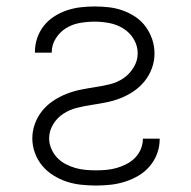

<svg xmlns="http://www.w3.org/2000/svg" viewBox="-20 -562 590 594"><path d="M277 12Q254 12 231 9.5Q208 7 186.5 0Q165 -7 145 -19.5Q125 -32 110.5 -49.5Q96 -67 88 -89Q80 -111 80 -134Q80 -157 88 -179Q96 -201 110.5 -219Q125 -237 144.5 -250Q164 -263 185.5 -271.5Q207 -280 229.5 -284.5Q252 -289 275 -292.5Q298 -296 320.5 -301.5Q343 -307 362 -320Q381 -333 393.5 -353.5Q406 -374 406 -397Q406 -420 394 -440.5Q382 -461 362 -473.5Q342 -486 319 -490.5Q296 -495 273 -495Q250 -495 227 -491Q204 -487 184.5 -475Q165 -463 152.5 -443Q140 -423 140 -400V-399H88V-401Q88 -423 95 -444Q102 -465 115.5 -482Q129 -499 147.5 -511Q166 -523 187 -530Q208 -537 229.5 -539.5Q251 -542 273 -542Q295 -542 317 -539.5Q339 -537 360 -529.5Q381 -522 399.5 -509.5Q418 -497 431 -479Q444 -461 451 -440Q458 -419 458 -396Q458 -373 450 -351Q442 -329 427.5 -311Q413 -293 394 -280Q375 -267 353.5 -258.5Q332 -250 309.5 -245.5Q287 -241 264 -237.5Q241 -234 218.5 -228.5Q196 -223 176.5 -210.5Q157 -198 144.5 -177.5Q132 -157 132 -134Q132 -118 138.5 -102.5Q145 -87 156 -75Q167 -63 182 -55Q197 -47 212.5 -42.5Q228 -38 244.5 -36.5Q261 -35 277 -35Q293 -35 309.5 -36.5Q326 -38 341.5 -42.5Q357 -47 371.5 -54.5Q386 -62 397.5 -73.5Q409 -85 415.5 -100.5Q422 -116 422 -132V-133H474V-131Q474 -108 466 -86.5Q458 -65 443 -47.5Q428 -30 408.5 -18.5Q389 -7 367 0Q345 7 322.5 9.5Q300 12 277 12Z"/></svg>

Font: Lode Dark Term
Style: Regular
Weight: 400
Monospace: yes
Designer: Belleve Invis
Foundry: Belleve Invis
Version: Version 29.2.0